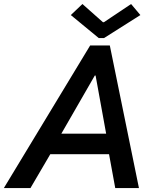

<svg xmlns="http://www.w3.org/2000/svg" viewBox="-63 -949 782 969"><path d="M392.1 -719.7H491.2L638.2 0H518.6L487.3 -170.9H190.9L90.8 0H-43.5ZM294.4 -873 353 -928.7 456.5 -836.9H461.4L598.6 -928.7L645.5 -873L461.9 -756.8H435.5ZM472.7 -274.4 419.4 -567.9H415.5L246.6 -274.4Z"/></svg>

Font: Reddit Sans Fudge SmBold Italic
Style: Regular
Weight: 600
Italic angle: -11.25°
Designer: Stephen Hutchings
Version: Version 1.013